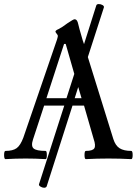

<svg xmlns="http://www.w3.org/2000/svg" viewBox="-22 -772 673 935"><path d="M4.9 2.9Q-2 2.9 -2 -17.1Q-2 -37.1 4.9 -37.1Q40.5 -37.1 59.1 -50.5Q77.6 -64 91.8 -102.1L255.9 -580.1Q259.8 -593.8 259.8 -597.2Q259.8 -600.6 253.9 -607.9Q248 -615.2 248 -618.2Q248 -624 264.2 -630.9Q280.8 -639.2 307.1 -659.2Q335.4 -678.2 340.8 -678.2Q354.5 -678.2 358.9 -654.8Q361.3 -642.1 380.9 -575.2L387.2 -557.1L446.8 -745.1Q448.7 -752 458.7 -752.2Q468.8 -752.4 477.3 -747.3Q485.8 -742.2 483.9 -735.8L405.8 -494.1L529.8 -95.2Q540 -63 560.5 -50Q581.1 -37.1 617.2 -37.1Q624 -37.1 624 -17.1Q624 2.9 617.2 2.9Q561.5 0 505.9 0Q450.2 0 396 2.9Q389.6 2.9 389.6 -17.1Q389.6 -37.1 396 -37.1Q429.2 -37.1 437.3 -49.8Q445.3 -62.5 434.1 -95.2L387.2 -257.8H331.1L205.1 136.2Q201.2 142.6 192.4 142.3Q183.6 142.1 174.8 136.5Q166 130.9 168 125L291 -257.8H192.9L139.2 -94.2Q127.9 -61 141.6 -49.1Q155.3 -37.1 200.2 -37.1Q206.1 -37.1 206.1 -17.1Q206.1 2.9 200.2 2.9Q150.4 0 103 0Q54.7 0 4.9 2.9ZM204.1 -293.9H301.8L339.8 -412.1L297.9 -558.1H290ZM375 -293.9 358.9 -348.1 341.8 -293.9Z"/></svg>

Font: Junicode SmCond Medium
Style: Regular
Weight: 500
Width: 4
Designer: Peter S. Baker
Version: Version 2.206